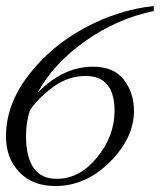

<svg xmlns="http://www.w3.org/2000/svg" viewBox="-49 -611 539 642"><path d="M465 -574Q343 -549 236.5 -474Q130 -399 77 -301Q162 -388 262 -388Q332 -388 365.5 -344Q399 -300 399 -240Q399 -150 318.5 -69.5Q238 11 136 11Q60 11 15.5 -35.5Q-29 -82 -29 -155Q-29 -261 45.5 -358.5Q120 -456 233 -517Q346 -578 465 -591ZM237 -357Q180 -357 130.5 -321.5Q81 -286 51 -242Q38 -202 38 -157Q38 -13 141 -13Q217 -13 275.5 -84.5Q334 -156 334 -240Q334 -357 237 -357Z"/></svg>

Font: Dynalight
Style: Regular
Weight: 400
Designer: Astigmatic (AOETI)
Foundry: Astigmatic (AOETI)
Version: Version 1.000